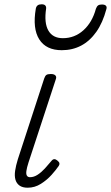

<svg xmlns="http://www.w3.org/2000/svg" viewBox="-20 -860 517 895"><path d="M109 15Q85 15 71 5Q57 -5 52 -22.5Q47 -40 50.5 -64Q54 -88 63 -117L186 -494Q190 -506 196 -510.5Q202 -515 217 -515Q231 -515 237.5 -509Q244 -503 241 -493L113 -103Q105 -78 103 -63Q101 -48 105.5 -41Q110 -34 120 -34Q138 -34 155.5 -45.5Q173 -57 189.5 -75Q206 -93 219 -109Q226 -118 233 -118Q240 -118 247 -112Q256 -105 257 -99Q258 -93 254 -87Q242 -69 220.5 -45Q199 -21 170.5 -3Q142 15 109 15ZM268 -626Q195 -626 163 -676.5Q131 -727 147 -820Q149 -830 155.5 -835Q162 -840 174 -840Q186 -840 191 -834.5Q196 -829 195 -820Q185 -753 205.5 -717.5Q226 -682 273 -682Q328 -682 369 -719Q410 -756 427 -819Q431 -830 437 -834.5Q443 -839 455 -839Q468 -839 473.5 -833.5Q479 -828 476 -818Q459 -754 429 -711.5Q399 -669 358.5 -647.5Q318 -626 268 -626Z"/></svg>

Font: Playwrite US Trad ExtraLight
Style: Regular
Weight: 250
Designer: Veronika Burian, José Scaglione
Foundry: TypeTogether
Version: Version 1.003